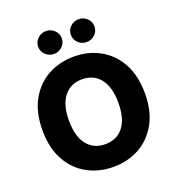

<svg xmlns="http://www.w3.org/2000/svg" viewBox="-166 -1082 1120 1223"><g transform="rotate(-20 394.0 -471.0)"><path d="M394 9.8Q296.4 9.8 217.5 -33.7Q138.7 -77.1 92.8 -160.4Q46.9 -243.7 46.9 -363.3Q46.9 -483.4 92.8 -566.9Q138.7 -650.4 217.5 -693.8Q296.4 -737.3 394 -737.3Q492.2 -737.3 570.6 -693.8Q648.9 -650.4 695.1 -566.9Q741.2 -483.4 741.2 -363.3Q741.2 -243.2 695.1 -159.9Q648.9 -76.7 570.6 -33.4Q492.2 9.8 394 9.8ZM394 -144Q473.1 -144 517.3 -200.4Q561.5 -256.8 561.5 -363.3Q561.5 -470.2 517.3 -526.9Q473.1 -583.5 394 -583.5Q315.9 -583.5 271.2 -526.9Q226.6 -470.2 226.6 -363.3Q226.6 -256.8 271.2 -200.4Q315.9 -144 394 -144ZM283.2 -795.9Q250.5 -795.9 226.8 -818.6Q203.1 -841.3 203.1 -873.5Q203.1 -905.3 226.8 -928Q250.5 -950.7 283.2 -950.7Q316.4 -950.7 339.8 -928Q363.3 -905.3 363.3 -873.5Q363.3 -841.3 339.8 -818.6Q316.4 -795.9 283.2 -795.9ZM504.9 -795.9Q471.7 -795.9 448.2 -818.6Q424.8 -841.3 424.8 -873.5Q424.8 -905.3 448.2 -928Q471.7 -950.7 504.9 -950.7Q537.6 -950.7 561.3 -928Q585 -905.3 585 -873.5Q585 -841.3 561.3 -818.6Q537.6 -795.9 504.9 -795.9Z"/></g></svg>

Font: Inter Extra Bold
Style: Regular
Weight: 800
Designer: Rasmus Andersson
Foundry: rsms
Version: Version 4.000;git-3c8e0fc